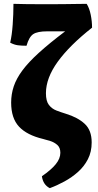

<svg xmlns="http://www.w3.org/2000/svg" viewBox="-20 -730 511 999"><path d="M239 249Q204 231 198 187Q246 154 270 124.5Q294 95 294 65Q294 38 278 24Q262 10 241 3.5Q220 -3 204 -7Q120 -27 79 -71Q38 -115 38 -196Q38 -240 51.5 -280.5Q65 -321 96.5 -363.5Q128 -406 182.5 -455.5Q237 -505 319 -567H226Q175 -567 153 -552.5Q131 -538 118 -492Q92 -492 73 -494.5Q54 -497 33 -508Q42 -546 46 -601.5Q50 -657 50 -710Q73 -709 122.5 -708.5Q172 -708 229 -708Q270 -708 311 -708.5Q352 -709 384.5 -709.5Q417 -710 431 -710Q445 -688 452 -653.5Q459 -619 459 -586Q342 -494 280.5 -409Q219 -324 219 -245Q219 -204 234.5 -184Q250 -164 273.5 -155Q297 -146 323 -138Q385 -119 421 -85.5Q457 -52 457 11Q457 60 437.5 98Q418 136 386 164.5Q354 193 315.5 214Q277 235 239 249Z"/></svg>

Font: Vollkorn ExtraBold
Style: Regular
Weight: 800
Designer: Friedrich Althausen
Foundry: Friedrich Althausen
Version: Version 5.000; ttfautohint (v1.8.3)